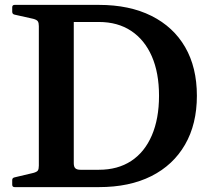

<svg xmlns="http://www.w3.org/2000/svg" viewBox="-20 -766 892 786"><path d="M139 0V-746H282V-98Q282 -83 288.5 -77Q295 -71 309 -71H385Q462 -71 517 -107Q572 -143 601.5 -211.5Q631 -280 631 -374Q631 -468 601.5 -535.5Q572 -603 517 -639.5Q462 -676 385 -676H282V-746H385Q510 -746 600 -701Q690 -656 738 -573Q786 -490 786 -374Q786 -258 737.5 -174Q689 -90 599.5 -45Q510 0 385 0ZM30 -736Q30 -746 40 -746H282V-537H139V-659Q139 -672 135 -678.5Q131 -685 116 -689L40 -706Q30 -708 30 -718ZM40 0Q30 0 30 -10V-29Q30 -38 40 -40L116 -58Q131 -62 135 -68Q139 -74 139 -88V-210H282V0Z"/></svg>

Font: Hahmlet SemiBold
Style: Regular
Weight: 600
Version: Version 1.002